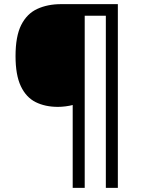

<svg xmlns="http://www.w3.org/2000/svg" viewBox="-20 -780 695 927"><path d="M549 127H491V-704H389V127H331V-273Q316 -269 296.5 -266.5Q277 -264 260 -264Q198 -264 152 -287Q106 -310 80.5 -364Q55 -418 55 -509Q55 -605 82.5 -659.5Q110 -714 160 -737Q210 -760 275 -760H549Z"/></svg>

Font: Noto Sans Sundanese
Style: Regular
Weight: 400
Designer: Monotype Design Team (Regular), Sérgio L. Martins (other weights)
Foundry: Monotype Imaging Inc.
Version: Version 2.003